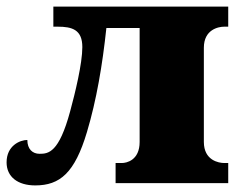

<svg xmlns="http://www.w3.org/2000/svg" viewBox="-20 -556 725 583"><path d="M87 7C162 7 207 -31 244 -155C273 -252 291 -358 303 -471H404V-125C404 -69 364 -61 350 -61H331V0H673V-61H661C644 -61 599 -69 599 -125V-411C599 -467 644 -475 661 -475H673V-536H142V-475H155C199 -475 230 -466 230 -413C230 -363 208 -273 193 -218C159 -92 127 -89 100 -89C79 -89 63 -103 63 -131C41 -131 0 -114 0 -63C0 -19 34 7 87 7Z"/></svg>

Font: UArctic Serif Black
Style: Regular
Weight: 900
Designer: Customization by Puisto advertising & original work Monotype Design Team
Foundry: Monotype Imaging Inc.
Version: Version 2.004